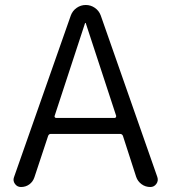

<svg xmlns="http://www.w3.org/2000/svg" viewBox="-20 -750 679 770"><path d="M321 -657 199 -285Q198 -282 200 -279.5Q202 -277 205 -277H440Q443 -277 444.5 -279.5Q446 -282 446 -285L324 -657Q324 -658 323 -658Q321 -658 321 -657ZM64 0Q49 0 40 -12.5Q31 -25 36 -39L264 -688Q271 -707 287.5 -718.5Q304 -730 324 -730Q344 -730 360.5 -718.5Q377 -707 384 -688L611 -40Q616 -25 607 -12.5Q598 0 583 0Q563 0 547.5 -11.5Q532 -23 526 -41L473 -205Q470 -213 461 -213H184Q176 -213 173 -205L118 -39Q112 -21 97.5 -10.5Q83 0 64 0Z"/></svg>

Font: Rounded Mplus 1c
Style: Regular
Weight: 400
Version: Version 1.059.20150529